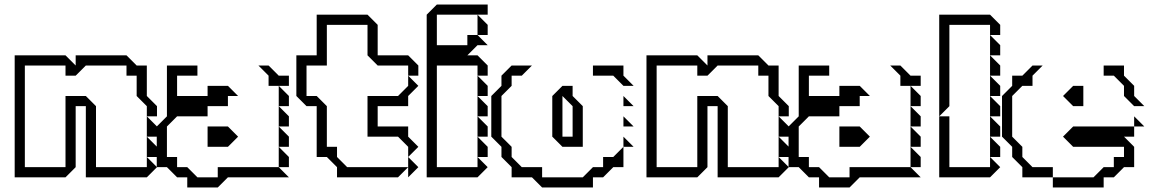

<svg xmlns="http://www.w3.org/2000/svg" viewBox="-20 -785 5086 850"><path d="M630 -180V-270L675 -225V-180ZM630 -90V-180L675 -135V-90ZM45 0V-540H270L315 -495V-540H540L585 -495H630V-360L675 -315V-270H630V-315L585 -360V-450H540V-495H360L315 -450H270V-495H90V-45H270V-360H360L405 -315V-45H630V-90L675 -45L630 0H360V-315H315V-45L270 0Z M1169 -405V-450L1124 -495H1169L1214 -450H1259V-405ZM1214 -315V-405L1259 -360V-315ZM1214 -225V-315L1259 -270V-225ZM1214 -135V-225L1259 -180V-135ZM1214 -45V-135L1259 -90V-45ZM674 -45V-225L719 -270V-495H854V-450H764V-360H899V-405H989L1034 -360H989V-315H899V-270H764L719 -225V-90H764V-45H809L854 0H944V-45H1214L1259 0H989L944 45H809V0H764L719 -45ZM899 -135V-225H989L1034 -180L989 -135Z M1607 -180V-360H1742L1787 -405V-450L1832 -405L1787 -360V-315H1652V-225H1787V-180L1832 -135L1787 -90V-135L1742 -180ZM1787 0V-90L1832 -45ZM1382 -90V-315H1337L1292 -360V-540H1382V-720H1607L1652 -675V-540H1787L1832 -495V-450H1787V-495H1652L1607 -540V-675H1427V-495H1337V-360H1382L1427 -315V-135H1472V-90L1517 -45H1787L1742 0H1472V-45L1427 -90Z M2094 -630V-720L2139 -675V-630ZM2094 -360V-450L2139 -405V-360ZM2094 -270V-360L2139 -315V-270ZM2094 -180V-270L2139 -225V-180ZM2094 -90V-180L2139 -135V-90ZM1869 0V-720L1914 -765H2139V-720H1914V-585H2049V-630H2094L2139 -585H2094L2049 -540H2094L2139 -495V-450H2094V-495H1914V-45H2094V-90L2139 -45L2094 0Z M2605 -450V-495H2740V-450L2785 -405H2740L2695 -450ZM2740 -315V-360L2785 -315ZM2515 -180V-315L2470 -360V-180ZM2245 0V-45L2200 -90V-135L2155 -180V-360L2200 -405V-450L2245 -495H2335L2290 -450H2245V-405L2200 -360V-180L2245 -135V-90L2290 -45H2380V0H2560L2605 -45H2650V-90H2695L2740 -135V-45H2695L2650 0H2605V45H2380L2335 0ZM2740 -225V-270L2785 -225ZM2740 -135V-180L2785 -135ZM2425 -180V-360L2470 -405H2515V-360L2560 -315V-135H2470Z M3427 -180V-270L3472 -225V-180ZM3427 -90V-180L3472 -135V-90ZM2842 0V-540H3067L3112 -495V-540H3337L3382 -495H3427V-360L3472 -315V-270H3427V-315L3382 -360V-450H3337V-495H3157L3112 -450H3067V-495H2887V-45H3067V-360H3157L3202 -315V-45H3427V-90L3472 -45L3427 0H3157V-315H3112V-45L3067 0Z M3966 -405V-450L3921 -495H3966L4011 -450H4056V-405ZM4011 -315V-405L4056 -360V-315ZM4011 -225V-315L4056 -270V-225ZM4011 -135V-225L4056 -180V-135ZM4011 -45V-135L4056 -90V-45ZM3471 -45V-225L3516 -270V-495H3651V-450H3561V-360H3696V-405H3786L3831 -360H3786V-315H3696V-270H3561L3516 -225V-90H3561V-45H3606L3651 0H3741V-45H4011L4056 0H3786L3741 45H3606V0H3561L3516 -45ZM3696 -135V-225H3786L3831 -180L3786 -135Z M4363 -540V-630L4408 -585V-540ZM4363 -450V-540L4408 -495V-450ZM4138 -270V-720H4363L4408 -675V-630H4363V-675H4183V-315ZM4363 -360V-450L4408 -405V-360ZM4363 -270V-360L4408 -315V-270ZM4363 -180V-270L4408 -225V-180ZM4363 -90V-180L4408 -135V-90ZM4138 0V-270H4183V-45H4363V-90L4408 -45L4363 0Z M4866 -450V-495H4956V-450L5001 -405V-360L5046 -315H5001L4956 -360V-405L4911 -450ZM4506 0V-45L4461 -90V-135L4416 -180V-360L4461 -405V-450H4506L4551 -495H4596L4551 -450V-405H4506L4461 -360V-180L4506 -135V-90L4551 -45H4641V0ZM4731 -315 4686 -360 4731 -405H4776V-315ZM5001 -225V-270L5046 -225ZM4641 45V0H4821L4866 -45H4911V-90H4956V-135H4731L4686 -180L4731 -225H5001V-180H4956L5001 -135V-45H4956L4911 0H4866V45Z"/></svg>

Font: Rubik Iso
Style: Regular
Weight: 400
Designer: Hubert and Fischer, NaN
Foundry: Hubert and Fischer, NaN
Version: Version 2.200